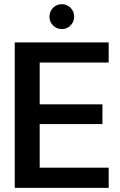

<svg xmlns="http://www.w3.org/2000/svg" viewBox="-20 -904 579 924"><path d="M51 0V-700H503V-603H171V-402H473V-307H171V-97H503V0ZM278 -764Q253 -764 235.5 -781.5Q218 -799 218 -824Q218 -849 235.5 -866.5Q253 -884 278 -884Q302 -884 319.5 -866.5Q337 -849 337 -824Q337 -799 319.5 -781.5Q302 -764 278 -764Z"/></svg>

Font: DM Sans 36pt SemiBold
Style: Regular
Weight: 600
Designer: Colophon Foundry, Jonny Pinhorn
Foundry: Colophon Foundry
Version: Version 4.004;gftools[0.9.30]